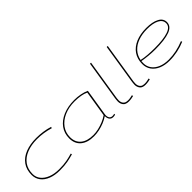

<svg xmlns="http://www.w3.org/2000/svg" viewBox="135 -1693 2655 2655"><g transform="rotate(-45 1462.5 -365.0)"><path d="M385 10Q286 10 213 -19Q140 -48 100.5 -100.5Q61 -153 61 -223Q61 -327 112 -397.5Q163 -468 254.5 -504Q346 -540 467 -540Q598 -540 722 -503L716 -483Q590 -521 464 -521Q351 -521 264 -486.5Q177 -452 128.5 -385.5Q80 -319 80 -221Q80 -159 118.5 -111Q157 -63 226.5 -36Q296 -9 388 -9Q477 -9 538 -21Q599 -33 653 -49L658 -31Q605 -15 540 -2.5Q475 10 385 10Z M1426 10Q1391 10 1371.5 -14.5Q1352 -39 1352 -83Q1312 -55 1261 -34Q1210 -13 1155.5 -1.5Q1101 10 1051 10Q926 10 856 -48.5Q786 -107 786 -213Q786 -311 839.5 -384.5Q893 -458 989 -499Q1085 -540 1211 -540Q1271 -540 1330 -528.5Q1389 -517 1434 -496Q1426 -444 1417 -388Q1408 -332 1399.5 -279Q1391 -226 1384 -183Q1377 -140 1373 -113.5Q1369 -87 1369 -85Q1369 -8 1430 -8Q1451 -8 1466 -14L1468 3Q1450 10 1426 10ZM1350 -103 1411 -484Q1372 -503 1318 -512.5Q1264 -522 1200 -522Q1085 -522 996 -482.5Q907 -443 856.5 -374Q806 -305 806 -216Q806 -118 871.5 -63.5Q937 -9 1056 -9Q1105 -9 1157.5 -21Q1210 -33 1260 -54Q1310 -75 1350 -103Z M1720 -740H1740L1648 -161Q1647 -154 1644.5 -137Q1642 -120 1642 -99Q1642 -79 1649.5 -58Q1657 -37 1677 -23Q1697 -9 1734 -9Q1759 -9 1780 -13Q1801 -17 1821 -22L1826 -3Q1806 2 1782.5 6Q1759 10 1731 10Q1672 10 1647 -22Q1622 -54 1622 -97Q1622 -115 1624.5 -133Q1627 -151 1628 -161Z M2047 -740H2067L1975 -161Q1974 -154 1971.5 -137Q1969 -120 1969 -99Q1969 -79 1976.5 -58Q1984 -37 2004 -23Q2024 -9 2061 -9Q2086 -9 2107 -13Q2128 -17 2148 -22L2153 -3Q2133 2 2109.5 6Q2086 10 2058 10Q1999 10 1974 -22Q1949 -54 1949 -97Q1949 -115 1951.5 -133Q1954 -151 1955 -161Z M2836 -53Q2766 -23 2687.5 -6.5Q2609 10 2530 10Q2438 10 2370 -19.5Q2302 -49 2264.5 -102Q2227 -155 2227 -224Q2227 -324 2275.5 -394.5Q2324 -465 2412 -502.5Q2500 -540 2619 -540Q2738 -540 2809 -502.5Q2880 -465 2880 -394Q2880 -313 2783.5 -276.5Q2687 -240 2499 -240Q2435 -240 2368.5 -246.5Q2302 -253 2248 -263Q2246 -244 2246 -224Q2246 -160 2281 -111.5Q2316 -63 2380.5 -36Q2445 -9 2531 -9Q2677 -9 2830 -71ZM2618 -521Q2518 -521 2440 -492.5Q2362 -464 2313.5 -410Q2265 -356 2251 -281Q2306 -269 2372.5 -264Q2439 -259 2505 -259Q2676 -259 2768.5 -290.5Q2861 -322 2861 -391Q2861 -454 2796 -487.5Q2731 -521 2618 -521Z"/></g></svg>

Font: Georama Extra Expanded Thin
Style: Italic
Weight: 100
Width: 8
Italic angle: -9°
Designer: Jean-Baptiste Levee
Foundry: Production Type
Version: Version 1.000